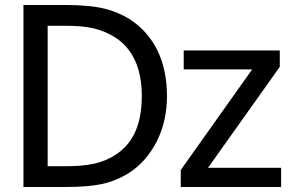

<svg xmlns="http://www.w3.org/2000/svg" viewBox="-20 -747 1163 767"><path d="M647 -362.8C647 -502.9 595.2 -606.4 499.5 -669.4C469.7 -688.5 435.5 -703.1 396 -712.9C356.4 -722.2 304.2 -727.1 239.3 -727.1H73.7V0H241.2C302.2 0 351.1 -3.9 388.7 -12.2C426.3 -20.5 462.9 -35.6 498.5 -58.1C544.4 -88.9 580.6 -130.9 607.4 -184.6C633.8 -237.8 647 -297.4 647 -362.8ZM546.4 -364.3C546.4 -252.4 513.2 -176.8 445.3 -131.3C394 -95.7 334 -83 244.1 -83H170.4V-644H244.1C287.6 -644 323.7 -640.6 353.5 -633.8C382.8 -627 410.2 -615.7 436 -600.1C508.8 -555.7 546.4 -475.6 546.4 -364.3ZM1103 -76.7H811L1097.7 -480V-545.4H713.9V-469.7H987.3L702.1 -67.9V0H1103Z"/></svg>

Font: SG Kara SemiBold
Style: Regular
Weight: 400
Designer: Damoon Khanjanzadeh
Version: Version 1.000